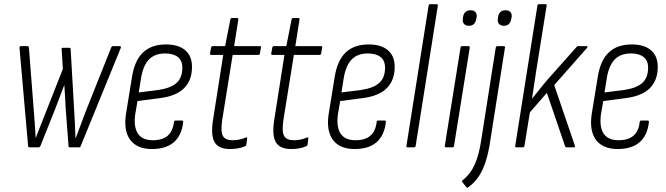

<svg xmlns="http://www.w3.org/2000/svg" viewBox="-20 -703 3179 916"><path d="M121 0Q114 0 114 -7L73 -475Q73 -483 79 -483H112Q117 -483 118 -475L141 -178Q144 -147 146 -112Q148 -77 150 -46H151Q163 -78 175.5 -109Q188 -140 200 -171L280 -374L274 -469Q273 -475 280 -475H310Q316 -475 317 -469L334 -174Q336 -141 337.5 -110Q339 -79 340 -46H342Q354 -78 366 -110Q378 -142 390 -174L510 -475Q513 -483 519 -483H551Q554 -483 556 -481Q558 -479 556 -474L365 -6Q363 0 358 0H314Q307 0 307 -6L293 -191Q292 -214 290.5 -241.5Q289 -269 287 -296H286Q276 -269 266 -242.5Q256 -216 246 -190L173 -7Q170 0 164 0Z M705 8Q634 8 601.5 -35.5Q569 -79 581 -159L609 -331Q621 -413 661.5 -452Q702 -491 772 -491Q831 -491 863.5 -463.5Q896 -436 896 -384Q896 -320 858.5 -282.5Q821 -245 744 -235L636 -221L625 -157Q617 -97 638 -65.5Q659 -34 709 -34Q755 -34 780 -55.5Q805 -77 810 -121Q811 -128 817 -128H848Q854 -128 854 -121Q847 -57 809.5 -24.5Q772 8 705 8ZM642 -262 737 -274Q796 -283 823 -308Q850 -333 850 -380Q850 -414 828.5 -431Q807 -448 768 -448Q719 -448 691 -419.5Q663 -391 653 -331Z M1077 8Q1023 8 1004 -24.5Q985 -57 996 -129L1045 -441H988Q981 -441 982 -448L987 -476Q989 -483 995 -483H1054L1079 -610Q1081 -617 1086 -617H1111Q1118 -617 1117 -610L1097 -483H1220Q1227 -483 1225 -475L1220 -448Q1219 -441 1212 -441H1090L1040 -130Q1032 -75 1043.5 -54.5Q1055 -34 1089 -34Q1108 -34 1123.5 -37.5Q1139 -41 1153 -47Q1160 -50 1159 -42L1155 -12Q1154 -7 1148 -5Q1133 2 1114.5 5Q1096 8 1077 8Z M1369 8Q1315 8 1296 -24.5Q1277 -57 1288 -129L1337 -441H1280Q1273 -441 1274 -448L1279 -476Q1281 -483 1287 -483H1346L1371 -610Q1373 -617 1378 -617H1403Q1410 -617 1409 -610L1389 -483H1512Q1519 -483 1517 -475L1512 -448Q1511 -441 1504 -441H1382L1332 -130Q1324 -75 1335.5 -54.5Q1347 -34 1381 -34Q1400 -34 1415.5 -37.5Q1431 -41 1445 -47Q1452 -50 1451 -42L1447 -12Q1446 -7 1440 -5Q1425 2 1406.5 5Q1388 8 1369 8Z M1672 8Q1601 8 1568.5 -35.5Q1536 -79 1548 -159L1576 -331Q1588 -413 1628.5 -452Q1669 -491 1739 -491Q1798 -491 1830.5 -463.5Q1863 -436 1863 -384Q1863 -320 1825.5 -282.5Q1788 -245 1711 -235L1603 -221L1592 -157Q1584 -97 1605 -65.5Q1626 -34 1676 -34Q1722 -34 1747 -55.5Q1772 -77 1777 -121Q1778 -128 1784 -128H1815Q1821 -128 1821 -121Q1814 -57 1776.5 -24.5Q1739 8 1672 8ZM1609 -262 1704 -274Q1763 -283 1790 -308Q1817 -333 1817 -380Q1817 -414 1795.5 -431Q1774 -448 1735 -448Q1686 -448 1658 -419.5Q1630 -391 1620 -331Z M1925 0Q1918 0 1919 -7L2025 -677Q2026 -683 2033 -683H2063Q2070 -683 2069 -677L1963 -7Q1962 0 1955 0Z M2109 0Q2101 0 2102 -7L2177 -475Q2178 -483 2185 -483H2215Q2222 -483 2221 -475L2146 -7Q2145 0 2139 0ZM2217 -580Q2202 -580 2194 -588.5Q2186 -597 2188 -613L2189 -621Q2194 -654 2225 -654Q2241 -654 2248.5 -645Q2256 -636 2254 -621L2252 -613Q2247 -580 2217 -580Z M2345 -475Q2347 -483 2353 -483H2383Q2391 -483 2389 -475L2319 -32Q2311 24 2297.5 66.5Q2284 109 2263.5 139.5Q2243 170 2212 192Q2208 194 2205 190L2185 165Q2182 161 2187 157Q2213 136 2229 111Q2245 86 2256.5 51Q2268 16 2276 -36ZM2384 -580Q2369 -580 2361 -588.5Q2353 -597 2355 -613L2356 -621Q2361 -654 2392 -654Q2408 -654 2415.5 -645Q2423 -636 2421 -621L2419 -613Q2414 -580 2384 -580Z M2444 0Q2437 0 2438 -7L2544 -677Q2545 -683 2552 -683H2582Q2589 -683 2588 -677L2536 -351Q2532 -323 2527.5 -294Q2523 -265 2518 -233H2519Q2538 -256 2556 -279Q2574 -302 2593 -324L2729 -477Q2733 -483 2738 -483H2778Q2782 -483 2782.5 -480.5Q2783 -478 2781 -475L2624 -297L2723 -7Q2724 -4 2722.5 -2Q2721 0 2717 0H2683Q2679 0 2676 -5L2589 -260L2508 -167L2482 -7Q2481 0 2474 0Z M2927 8Q2856 8 2823.5 -35.5Q2791 -79 2803 -159L2831 -331Q2843 -413 2883.5 -452Q2924 -491 2994 -491Q3053 -491 3085.5 -463.5Q3118 -436 3118 -384Q3118 -320 3080.5 -282.5Q3043 -245 2966 -235L2858 -221L2847 -157Q2839 -97 2860 -65.5Q2881 -34 2931 -34Q2977 -34 3002 -55.5Q3027 -77 3032 -121Q3033 -128 3039 -128H3070Q3076 -128 3076 -121Q3069 -57 3031.5 -24.5Q2994 8 2927 8ZM2864 -262 2959 -274Q3018 -283 3045 -308Q3072 -333 3072 -380Q3072 -414 3050.5 -431Q3029 -448 2990 -448Q2941 -448 2913 -419.5Q2885 -391 2875 -331Z"/></svg>

Font: Sofia Sans Condensed Light
Style: Italic
Weight: 300
Italic angle: -9°
Version: Version 4.100